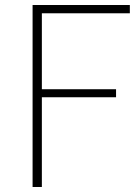

<svg xmlns="http://www.w3.org/2000/svg" viewBox="-20 -746 558 766"><path d="M110 0V-726H498V-693H147V-390H443V-358H147V0Z"/></svg>

Font: Noto Sans Korean Thin
Style: Regular
Weight: 250
Designer: Ryoko NISHIZUKA  (kana & ideographs); Paul D. Hunt (Latin, Greek & Cyrillic); Wenlong ZHANG  (bopomofo); Sandoll Communi
Foundry: Adobe Systems Incorporated
Version: Version 1.0001;PS 1;hotconv 1.0.78;makeotf.lib2.5.61930